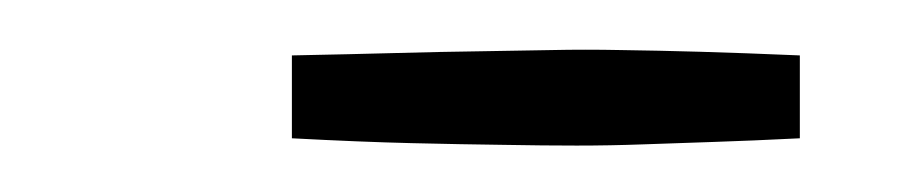

<svg xmlns="http://www.w3.org/2000/svg" viewBox="-20 -263 370 79"><path d="M309.1 -206.1Q289.1 -205.1 273.7 -204.6Q258.3 -204.1 244.6 -203.6Q231 -203.1 217.3 -203.1Q203.6 -203.1 187 -203.4Q170.4 -203.6 149.4 -204.1Q128.4 -204.6 100.1 -206.1V-240.2Q125 -240.7 143.6 -241.2Q162.1 -241.7 177.5 -241.9Q192.9 -242.2 206.8 -242.4Q220.7 -242.7 235.6 -242.4Q250.5 -242.2 268.1 -241.7Q285.6 -241.2 309.1 -240.2Z"/></svg>

Font: Clicker Script
Style: Regular
Weight: 400
Designer: Astigmatic (AOETI)
Foundry: Astigmatic (AOETI)
Version: Version 1.000